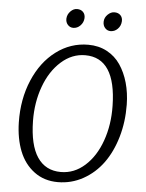

<svg xmlns="http://www.w3.org/2000/svg" viewBox="-62 -994 797 1051"><g transform="rotate(5 336.5 -468.5)"><path d="M511.2 -840.3Q493.2 -840.3 481 -853.8Q468.8 -867.2 469.2 -888.2Q469.7 -911.1 487.1 -928Q504.4 -944.8 523.9 -944.8Q545.4 -944.8 557.6 -931.9Q569.8 -918.9 568.4 -898.4Q566.9 -874 550.3 -857.2Q533.7 -840.3 511.2 -840.3ZM306.2 -840.3Q288.1 -840.3 275.9 -854Q263.7 -867.7 264.6 -888.2Q266.1 -911.1 282.7 -928Q299.3 -944.8 318.4 -944.8Q339.8 -944.8 352.1 -931.9Q364.3 -918.9 363.3 -898.4Q361.8 -874.5 345 -857.4Q328.1 -840.3 306.2 -840.3ZM295.4 8.3Q220.2 8.3 165.5 -32.5Q110.8 -73.2 83.7 -141.8Q56.6 -210.4 54.7 -299.3Q52.2 -426.8 96.7 -531.5Q141.1 -636.2 220.5 -695.8Q299.8 -755.4 397 -755.4Q454.1 -755.4 499.5 -731.2Q544.9 -707 573.7 -664.6Q602.5 -622.1 618.2 -566.9Q633.8 -511.7 634.8 -447.3Q636.2 -353 611.8 -269Q587.4 -185.1 543 -124Q498.5 -63 434.1 -27.3Q369.6 8.3 295.4 8.3ZM307.1 -48.3Q380.4 -48.3 439 -100.8Q497.6 -153.3 528.8 -241.5Q560.1 -329.6 558.1 -433.6Q553.7 -696.8 385.3 -696.8Q312.5 -696.8 253.2 -643.8Q193.8 -590.8 161.9 -503.2Q129.9 -415.5 131.3 -314Q133.3 -181.2 178.2 -114.7Q223.1 -48.3 307.1 -48.3Z"/></g></svg>

Font: HaufeMerriweatherSansLt
Style: Italic
Weight: 300
Designer: Eben Sorkin ( eben@eyebytes.com )
Foundry: Eben Sorkin
Version: Version 1.56